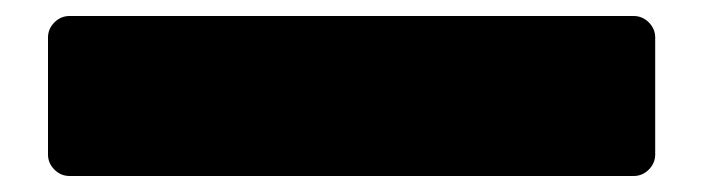

<svg xmlns="http://www.w3.org/2000/svg" viewBox="-20 -122 879 240"><path d="M67 -102H772Q783 -102 791 -94Q799 -86 799 -75V71Q799 82 791 90Q783 98 772 98H67Q56 98 48 90Q40 82 40 71V-75Q40 -86 48 -94Q56 -102 67 -102Z"/></svg>

Font: Rubik One
Style: Regular
Weight: 400
Designer: Hubert and Fischer with Elvire Volk Leonovitch
Foundry: Hubert and Fischer with Elvire Volk Leonovitch
Version: Version 1.001